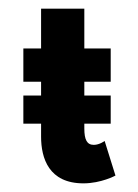

<svg xmlns="http://www.w3.org/2000/svg" viewBox="-20 -416 320 444"><path d="M75 -304H34V-227H75V-195H34V-130H75V-100C75 -50 93 8 173 8C214 8 247 -10 247 -10L222 -90C222 -90 210 -81 197 -81C181 -81 175 -93 175 -119V-130H236V-195H175V-227H236V-304H175V-396H75Z"/></svg>

Font: Hussar Tani
Style: Bold
Weight: 700
Foundry: Cannot Into Space Fonts
Version: Version 0.92